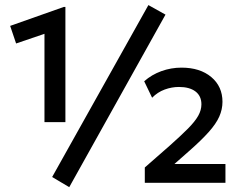

<svg xmlns="http://www.w3.org/2000/svg" viewBox="-20 -738 975 775"><path d="M159.5 -245V-601.5L45 -562.5L21 -633.5L237.5 -710H244V-245ZM564.5 0V-62L665.5 -150.5Q710.5 -190.5 738.8 -219Q767 -247.5 780 -270.5Q793 -293.5 793 -317Q793 -350.5 769 -368.8Q745 -387 702.5 -387Q673 -387 644.5 -376.5Q616 -366 594 -343.5L562 -410Q592 -436.5 631.2 -450.8Q670.5 -465 712.5 -465Q787.5 -465 832.8 -427Q878 -389 878 -327Q878 -296.5 865 -267.2Q852 -238 822.2 -204.8Q792.5 -171.5 743.5 -128.5L684 -76H890V0ZM259.5 17.5 190.5 -23.5 579 -717.5 648 -679Z"/></svg>

Font: Geologica Thin Roman Medium
Style: Regular
Weight: 500
Version: Version 1.010;gftools[0.9.28]